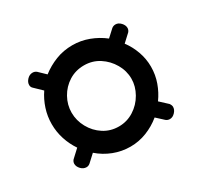

<svg xmlns="http://www.w3.org/2000/svg" viewBox="-88 -768 626 594"><g transform="rotate(-30 225.5 -471.0)"><path d="M226 -290Q195 -290 166.5 -301Q138 -312 115 -332L89 -308Q83 -303 76 -303Q65 -303 56.5 -312Q48 -321 48 -331Q48 -338 53 -344L81 -370Q66 -392 57.5 -418Q49 -444 49 -472Q49 -500 57.5 -526Q66 -552 81 -574L55 -599Q49 -604 49 -612Q49 -622 57.5 -631Q66 -640 77 -640Q85 -640 91 -635L115 -612Q138 -630 166 -641Q194 -652 226 -652Q256 -652 284 -641.5Q312 -631 335 -613L360 -636Q366 -641 374 -641Q384 -641 392.5 -632Q401 -623 401 -613Q401 -606 396 -600L369 -575Q385 -554 394.5 -527.5Q404 -501 404 -473Q404 -444 394.5 -417.5Q385 -391 369 -369L396 -344Q401 -337 401 -331Q401 -321 392.5 -312Q384 -303 374 -303Q366 -303 360 -308L335 -331Q312 -312 284 -301Q256 -290 226 -290ZM226 -362Q255 -362 279.5 -377.5Q304 -393 318.5 -418.5Q333 -444 333 -471Q333 -499 318.5 -524Q304 -549 280 -564.5Q256 -580 226 -580Q196 -580 172 -565Q148 -550 134 -525Q120 -500 120 -472Q120 -444 134 -418.5Q148 -393 172 -377.5Q196 -362 226 -362Z"/></g></svg>

Font: Dosis ExtraLight
Style: Bold
Weight: 700
Version: Version 3.001; ttfautohint (v1.8.2)